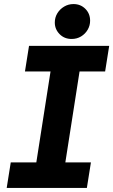

<svg xmlns="http://www.w3.org/2000/svg" viewBox="-20 -926 558 946"><path d="M13 0 33 -126H159L229 -574H103L123 -700H518L498 -574H372L302 -126H428L408 0ZM333 -734Q297 -734 273.5 -758Q250 -782 250 -815Q250 -840 262.5 -860.5Q275 -881 296 -893.5Q317 -906 342 -906Q377 -906 400.5 -882.5Q424 -859 424 -824Q424 -800 412 -779.5Q400 -759 379.5 -746.5Q359 -734 333 -734Z"/></svg>

Font: MuseoModerno Thin SemiBold
Style: Italic
Weight: 600
Italic angle: -9°
Version: Version 1.003